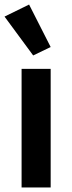

<svg xmlns="http://www.w3.org/2000/svg" viewBox="-21 -825 317 845"><path d="M125 -581 202 -618 107 -805 -1 -752ZM202 0V-522H74V0Z"/></svg>

Font: IBM Plex Thai Looped SemiBold
Style: Regular
Weight: 600
Designer: Mike Abbink, Paul van der Laan, Pieter van Rosmalen, Ben Mitchell, Mark Frömberg
Foundry: Bold Monday
Version: Version 1.0